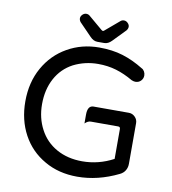

<svg xmlns="http://www.w3.org/2000/svg" viewBox="-93 -939 925 1030"><g transform="rotate(10 369.5 -423.5)"><path d="M337.9 -740.2 271.5 -808.6Q263.7 -818.4 263.7 -829.1Q263.7 -839.8 272.9 -849.1Q282.2 -858.4 293.9 -858.4Q304.7 -858.4 312.5 -851.6L388.7 -787.1Q394.5 -783.2 396.5 -783.2Q400.4 -783.2 404.3 -787.1L480.5 -851.6Q488.3 -858.4 499 -858.4Q510.7 -858.4 520 -849.1Q529.3 -839.8 529.3 -829.1Q529.3 -818.4 521.5 -808.6L455.1 -740.2Q436.5 -720.7 415 -720.7H377.9Q356.4 -720.7 337.9 -740.2ZM217.8 -34.2Q138.7 -79.1 95.7 -158.7Q52.7 -238.3 52.7 -339.8Q52.7 -443.4 97.7 -523.4Q142.6 -603.5 220.7 -647.9Q298.8 -692.4 393.6 -692.4Q465.8 -692.4 522.9 -674.8Q580.1 -657.2 636.7 -622.1Q645.5 -618.2 651.4 -607.9Q657.2 -597.7 657.2 -585.9Q657.2 -569.3 645.5 -557.1Q633.8 -544.9 615.2 -544.9Q606.4 -544.9 594.7 -549.8Q547.9 -577.1 502 -590.8Q456.1 -604.5 403.3 -604.5Q332 -604.5 269.5 -573.2Q209 -541 176.3 -480.5Q143.6 -419.9 143.6 -339.8Q143.6 -264.6 175.8 -204.1Q208 -142.6 268.6 -108.9Q329.1 -75.2 408.2 -75.2Q498 -75.2 578.1 -118.2V-281.2Q578.1 -293 566.4 -293H418Q401.4 -293 385.7 -277.3Q385.7 -293 385.7 -325.2Q385.7 -375 418 -375H610.4Q629.9 -375 644 -360.8Q658.2 -346.7 658.2 -327.1V-105.5Q658.2 -85 648.4 -68.8Q638.7 -52.7 620.1 -43.9Q508.8 10.7 396.5 10.7Q294.9 10.7 217.8 -34.2Z"/></g></svg>

Font: YuPearl-Regular
Style: Regular
Weight: 400
Designer: Max Yao
Foundry: Max-Everyday
Version: Version 1.011; ttfautohint (v1.8.3)